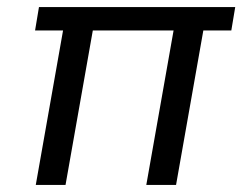

<svg xmlns="http://www.w3.org/2000/svg" viewBox="-20 -522 686 542"><path d="M81 0 158 -436H79L90 -502H644L633 -436H554L477 0H393L470 -436H242L165 0Z"/></svg>

Font: DM Sans 16pt
Style: Italic
Weight: 400
Italic angle: -10°
Version: Version 4.004;gftools[0.9.30]